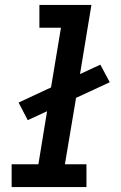

<svg xmlns="http://www.w3.org/2000/svg" viewBox="-20 -755 490 775"><path d="M27 0V-92H135L170 -306L92 -270L55 -341L186 -402L226 -643H139V-735H349L303 -456L385 -494L423 -423L287 -360L242 -92H329V0Z"/></svg>

Font: Iosevka Etoile SmBdObl
Style: Regular
Weight: 600
Italic angle: -9°
Designer: Belleve Invis
Foundry: Belleve Invis
Version: Version 15.5.2; ttfautohint (v1.8.4)